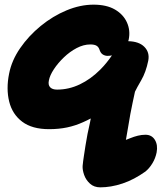

<svg xmlns="http://www.w3.org/2000/svg" viewBox="-20 -545 695 825"><path d="M411 260Q384 260 366.5 244Q349 228 341.5 206.5Q334 185 335 168Q337 147 340.5 125Q344 103 347.5 79.5Q351 56 356 31Q361 6 367 -20Q368 -28 370 -36Q353 -27 337 -20Q304 -5 268.5 2.5Q233 10 191 10Q118 10 75.5 -22Q33 -54 19.5 -108.5Q6 -163 19 -228Q30 -285 66.5 -338Q103 -391 155 -433.5Q207 -476 266 -500.5Q325 -525 382 -525Q438 -525 474 -504Q510 -483 525.5 -448.5Q541 -414 533 -375Q532 -371 531 -368Q577 -367 600 -344Q624 -320 617 -284Q607 -235 587 -200.5Q567 -166 560 -151Q555 -128 550 -104.5Q545 -81 540 -54.5Q535 -28 530 4Q526 28 521 56Q530 53 539 49Q556 42 572.5 38Q589 34 605 34Q632 34 645.5 56Q659 78 653 110Q648 135 635 156.5Q622 178 605 192Q581 209 556.5 222Q532 235 506.5 243.5Q481 252 457 256Q433 260 411 260ZM461 -307Q452 -305 442 -305Q431 -305 421.5 -311Q412 -317 407 -333Q403 -344 394 -349Q385 -354 368 -354Q339 -354 309.5 -338.5Q280 -323 254.5 -298.5Q229 -274 211.5 -247.5Q194 -221 190 -199Q186 -180 195.5 -170Q205 -160 225 -160Q276 -160 323 -182.5Q370 -205 410 -245Q438 -273 461 -307Z"/></svg>

Font: Shantell Sans Light ExtraBold
Style: Italic
Weight: 800
Italic angle: -11°
Version: Version 1.008;[ac192a2d6]